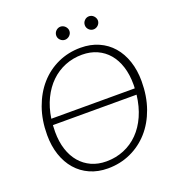

<svg xmlns="http://www.w3.org/2000/svg" viewBox="-154 -997 1044 1130"><g transform="rotate(-20 368.0 -432.0)"><path d="M59.5 0ZM690.5 -408Q690.5 -314.5 663.2 -238Q636 -161.5 587.5 -107Q539 -52.5 473 -22.5Q407 7.5 330 7.5Q268 7.5 218 -14.8Q168 -37 132.8 -77.5Q97.5 -118 78.5 -174.5Q59.5 -231 59.5 -299.5Q59.5 -392.5 87 -469.2Q114.5 -546 162.8 -600.8Q211 -655.5 276.8 -685.5Q342.5 -715.5 419 -715.5Q481.5 -715.5 531.8 -693.2Q582 -671 617.2 -630.5Q652.5 -590 671.5 -533.2Q690.5 -476.5 690.5 -408ZM335.5 -34.5Q395 -34.5 446.2 -55.8Q497.5 -77 536.8 -116.8Q576 -156.5 601.5 -213.8Q627 -271 635.5 -343H111.5Q110 -322 110 -301Q110 -239.5 126 -190.2Q142 -141 171.5 -106.5Q201 -72 242.5 -53.2Q284 -34.5 335.5 -34.5ZM639 -407Q639 -468.5 623.2 -517.8Q607.5 -567 578 -601.8Q548.5 -636.5 506.8 -655.2Q465 -674 413.5 -674Q356.5 -674 306.5 -653.8Q256.5 -633.5 217.5 -595.8Q178.5 -558 152 -503.8Q125.5 -449.5 115.5 -381.5H638Q638.5 -388 638.8 -394Q639 -400 639 -407ZM392.5 -831Q392.5 -822.5 389 -815.2Q385.5 -808 379.8 -802.5Q374 -797 366.5 -793.8Q359 -790.5 351 -790.5Q334.5 -790.5 322.2 -802.5Q310 -814.5 310 -831Q310 -839.5 313.2 -847Q316.5 -854.5 322.2 -860.2Q328 -866 335.2 -869.2Q342.5 -872.5 351 -872.5Q359 -872.5 366.5 -869.2Q374 -866 379.8 -860.2Q385.5 -854.5 389 -847Q392.5 -839.5 392.5 -831ZM571 -831Q571 -822.5 567.5 -815.2Q564 -808 558.5 -802.5Q553 -797 545.5 -793.8Q538 -790.5 530 -790.5Q513 -790.5 501 -802.5Q489 -814.5 489 -831Q489 -848 501 -860.2Q513 -872.5 530 -872.5Q538 -872.5 545.5 -869.2Q553 -866 558.5 -860.2Q564 -854.5 567.5 -847Q571 -839.5 571 -831Z"/></g></svg>

Font: Lato Light
Style: Italic
Weight: 300
Italic angle: -7°
Designer: Lukasz Dziedzic
Foundry: tyPoland Lukasz Dziedzic
Version: Version 2.007; 2014-02-27